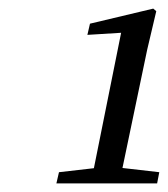

<svg xmlns="http://www.w3.org/2000/svg" viewBox="-20 -852 390 446"><path d="M345 -426 350 -452 254 -463H213L117 -452L111 -426H345ZM257 -426 322 -737 343 -826 336 -832 189 -797 183 -771 280 -777 265 -794 191 -426H257Z"/></svg>

Font: Source Serif Variable
Style: Italic
Weight: 389
Italic angle: -12°
Designer: Frank Grießhammer
Foundry: Adobe Systems Incorporated
Version: Version 3.001;hotconv 1.0.111;makeotfexe 2.5.65597